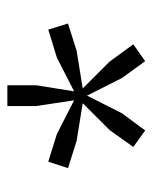

<svg xmlns="http://www.w3.org/2000/svg" viewBox="35 -906 424 535"><g transform="rotate(-90 247.5 -639.0)"><path d="M105 -480 152 -546 227 -621 122 -638 46 -662 64 -717 141 -693 235 -645 219 -751V-831H277V-751L260 -645L354 -693L432 -717L449 -662L373 -638L268 -621L343 -546L391 -480L344 -447L297 -512L248 -609L199 -512L151 -447Z"/></g></svg>

Font: EncodeSans
Style: Regular
Weight: 400
Designer: Pablo Impallari, Andres Torresi
Foundry: Pablo Impallari, Andres Torresi
Version: Version 1.000; ttfautohint (v1.4.1)